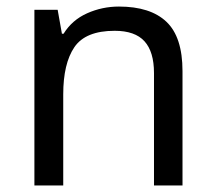

<svg xmlns="http://www.w3.org/2000/svg" viewBox="-20 -566 658 586"><path d="M343 -546Q439 -546 488 -499.5Q537 -453 537 -349V0H450V-343Q450 -408 421 -440Q392 -472 330 -472Q241 -472 207 -422Q173 -372 173 -278V0H85V-536H156L169 -463H174Q200 -505 246 -525.5Q292 -546 343 -546Z"/></svg>

Font: Noto Sans Sundanese
Style: Regular
Weight: 400
Designer: Monotype Design Team (Regular), Sérgio L. Martins (other weights)
Foundry: Monotype Imaging Inc.
Version: Version 2.003